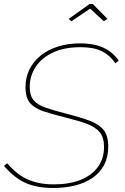

<svg xmlns="http://www.w3.org/2000/svg" viewBox="-21 -931 620 956"><path d="M244 5Q160 5 103.5 -21.5Q47 -48 -1 -105L15 -118Q36 -93 59.5 -73.5Q83 -54 111 -40.5Q139 -27 172.5 -20Q206 -13 248 -13Q323 -13 379 -35Q435 -57 466 -99Q497 -141 497 -199Q497 -246 476 -272Q455 -298 412.5 -314Q370 -330 305 -346Q241 -362 196.5 -376.5Q152 -391 129 -417.5Q106 -444 106 -496Q106 -545 125.5 -585Q145 -625 181 -654Q217 -683 267 -699Q317 -715 378 -715Q423 -715 458.5 -706Q494 -697 521.5 -678Q549 -659 570 -630L554 -616Q538 -638 520 -653.5Q502 -669 480.5 -678.5Q459 -688 434.5 -692Q410 -696 380 -696Q298 -696 241.5 -669Q185 -642 156 -597Q127 -552 127 -498Q127 -455 146.5 -432Q166 -409 206 -395Q246 -381 309 -365Q380 -347 426.5 -329.5Q473 -312 495.5 -283Q518 -254 518 -201Q518 -149 497.5 -110Q477 -71 440 -45.5Q403 -20 353 -7.5Q303 5 244 5ZM321 -837 425 -911H441L514 -837L496 -825L428 -888L334 -825Z"/></svg>

Font: Raleway Thin Thin
Style: Italic
Weight: 250
Italic angle: -12°
Version: Version 4.026